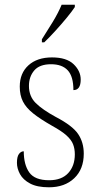

<svg xmlns="http://www.w3.org/2000/svg" viewBox="-20 -786 422 816"><path d="M188 10Q138 10 108 -6Q78 -22 65 -46Q52 -70 52 -94Q52 -120 60.5 -131.5Q69 -143 81 -143Q81 -86 104.5 -53Q128 -20 189 -20Q242 -20 270 -50.5Q298 -81 298 -130Q298 -154 290.5 -173Q283 -192 262.5 -210.5Q242 -229 202 -251Q151 -280 121 -304Q91 -328 77.5 -354.5Q64 -381 64 -418Q64 -475 101 -508.5Q138 -542 201 -542Q263 -542 293 -513Q323 -484 323 -448Q323 -403 292 -403Q292 -461 268 -487Q244 -513 197 -513Q148 -513 125.5 -486.5Q103 -460 103 -421Q103 -377 131.5 -348.5Q160 -320 217 -289Q288 -252 312 -216.5Q336 -181 336 -133Q336 -67 295.5 -28.5Q255 10 188 10ZM158 -619Q180 -653 204 -692.5Q228 -732 242 -766H298V-756Q287 -739 264 -711Q241 -683 215 -654.5Q189 -626 168 -606H158Z"/></svg>

Font: Noto Serif Georgian SemiCondensed ExtraLight
Style: Regular
Weight: 200
Width: 4
Designer: Monotype Design Team, Akaki Razmadze
Foundry: Google LLC
Version: Version 2.003; ttfautohint (v1.8.4.7-5d5b)